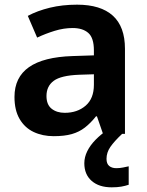

<svg xmlns="http://www.w3.org/2000/svg" viewBox="-20 -573 629 822"><path d="M310 -553Q411 -553 463 -506Q515 -459 515 -364V0H421L395 -75H391Q368 -46 343.5 -27Q319 -8 287.5 1Q256 10 210 10Q162 10 124 -8Q86 -26 64 -63.5Q42 -101 42 -158Q42 -242 104 -285.5Q166 -329 291 -333L382 -336V-357Q382 -411 358 -432Q334 -453 291 -453Q253 -453 214 -441Q175 -429 139 -412L99 -505Q140 -527 193.5 -540Q247 -553 310 -553ZM319 -253Q241 -250 210 -227Q179 -204 179 -162Q179 -125 201 -107.5Q223 -90 257 -90Q311 -90 346.5 -120.5Q382 -151 382 -210V-255ZM436 107Q436 128 447.5 137.5Q459 147 478 147Q493 147 507.5 144Q522 141 531 139V218Q516 223 499 226Q482 229 458 229Q404 229 372.5 201.5Q341 174 341 126Q341 100 353.5 74.5Q366 49 389 25.5Q412 2 443 -19L503 0Q469 32 452.5 56Q436 80 436 107Z"/></svg>

Font: Noto Sans Oriya SemiBold
Style: Regular
Weight: 600
Version: Version 2.003